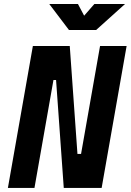

<svg xmlns="http://www.w3.org/2000/svg" viewBox="-20 -918 639 938"><path d="M291.5 0H476.6L598.6 -693.4H468.8L376 -166H358.4L320.8 -693.4H140.6L18.6 0H148.4L241.2 -527.3H253.9ZM316.9 -771.5H449.7L590.8 -898.4H440.9L391.1 -841.3L360.8 -898.4H220.7Z"/></svg>

Font: Cascadia Mono PL
Style: Bold Italic
Weight: 700
Italic angle: -10°
Monospace: yes
Designer: Aaron Bell
Foundry: Saja Typeworks
Version: Version 2404.023